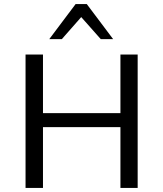

<svg xmlns="http://www.w3.org/2000/svg" viewBox="-20 -927 805 947"><path d="M574 0V-658H659V0ZM106 0V-658H192V0ZM134 -300V-369H632V-300ZM477 -734 368 -857 353 -907H408L538 -734ZM223 -734 353 -907H408L394 -858L285 -734Z"/></svg>

Font: Ysabeau Office Medium
Style: Regular
Weight: 500
Designer: Christian Thalmann (Catharsis Fonts)
Version: Version 2.001;gftools[0.9.30]; featfreeze: tnum,lnum,ss02